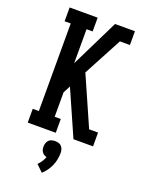

<svg xmlns="http://www.w3.org/2000/svg" viewBox="-180 -816 859 1152"><g transform="rotate(20 250.0 -240.5)"><path d="M57 0V-88H96V-647H57V-735H236V-647H197V-430L347 -735H474V-647H410L279 -401L417 -88H474V0H349L221 -290L197 -244V-88H236V0ZM239 254 197 213Q209 201 218.5 186.5Q228 172 234 156Q225 154 217 149Q209 144 204 136.5Q199 129 197 120.5Q195 112 195 103Q195 92 198.5 81Q202 70 209.5 62Q217 54 228 51Q239 48 250 48Q261 48 272 51Q283 54 290.5 62Q298 70 301.5 81Q305 92 305 103Q305 124 301 145Q297 166 288.5 185.5Q280 205 267.5 222.5Q255 240 239 254Z"/></g></svg>

Font: Iosevka Slab Semibold
Style: Regular
Weight: 600
Monospace: yes
Designer: Belleve Invis
Foundry: Belleve Invis
Version: Version 11.1.1; ttfautohint (v1.8.3)